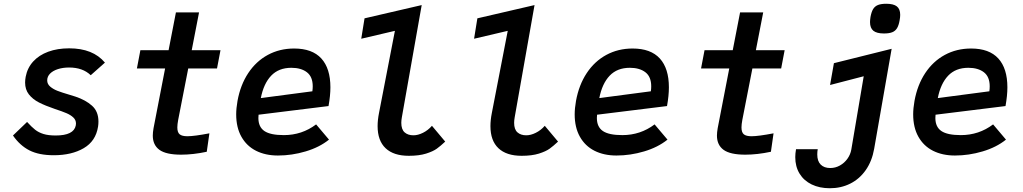

<svg xmlns="http://www.w3.org/2000/svg" viewBox="-20 -817 5440 1021"><path d="M49 -96.5 124 -168.5Q148.5 -141.5 167 -127Q185.5 -112.5 211.2 -104.5Q237 -96.5 276 -96.5Q372.5 -96.5 383 -150Q384 -157 384 -160.5Q384 -179 370 -192.2Q356 -205.5 333.8 -215Q311.5 -224.5 272 -237.5Q220.5 -255 187 -272.2Q153.5 -289.5 133.5 -315.2Q113.5 -341 113.5 -378Q113.5 -392 116.5 -408.5Q125.5 -456 156.5 -490Q187.5 -524 236.5 -542Q285.5 -560 348 -560Q474.5 -560 538 -484L462.5 -417Q420 -458 347.5 -458Q314.5 -458 288 -449.5Q261.5 -441 246.2 -425.5Q231 -410 231 -389.5Q231 -370 247.2 -356.2Q263.5 -342.5 286.2 -333.8Q309 -325 346.5 -314L380.5 -303.5Q435 -285.5 469.2 -255Q503.5 -224.5 503.5 -170.5Q503.5 -156.5 501.5 -144Q489.5 -66.5 425.2 -29Q361 8.5 266 8.5Q187 8.5 136.2 -17.5Q85.5 -43.5 49 -96.5Z M792.5 -96Q792.5 -113 796.5 -135.5L858 -453H708L726.5 -550H876.5L915.5 -751H1038.5L999.5 -550H1152.5L1134 -453H981L927.5 -179.5Q923 -155.5 923 -139.5Q923 -112.5 935.8 -102.5Q948.5 -92.5 976.5 -92.5Q1012.5 -92.5 1093.5 -108L1079.5 -10Q1007 5.5 943.5 5.5Q863 5.5 827.8 -20.2Q792.5 -46 792.5 -96Z M1236 -209Q1236 -241 1243 -280.5Q1258.5 -365.5 1300 -428.2Q1341.5 -491 1404.2 -525Q1467 -559 1544 -559Q1640.5 -559 1688.8 -506Q1737 -453 1737 -352.5Q1737 -308.5 1727 -253L1355 -207Q1354 -195 1354 -189.5Q1354 -142 1386 -120.2Q1418 -98.5 1489.5 -98.5Q1585.5 -98.5 1661 -155.5L1729.5 -74.5Q1678.5 -33.5 1605.2 -11.8Q1532 10 1458 10Q1391.5 10 1341.5 -15.2Q1291.5 -40.5 1263.8 -89.8Q1236 -139 1236 -209ZM1643 -358Q1643 -409 1612 -432.8Q1581 -456.5 1529.5 -456.5Q1462 -456.5 1422 -414.5Q1382 -372.5 1367 -295.5L1641 -331.5Q1643 -344 1643 -358Z M1988 -146.5Q1988 -178.5 1995.5 -216.5L2080 -653L1901 -611L1918.5 -719.5L2222.5 -790L2117 -193.5Q2114 -177 2114 -164Q2114 -128.5 2131.8 -113Q2149.5 -97.5 2178.5 -97.5Q2202.5 -97.5 2229.2 -110.8Q2256 -124 2277 -148L2347.5 -64Q2323 -41 2303 -26.5Q2283 -12 2245.8 -0.2Q2208.5 11.5 2154 11.5Q2073 11.5 2030.5 -28.8Q1988 -69 1988 -146.5Z M2588 -146.5Q2588 -178.5 2595.5 -216.5L2680 -653L2501 -611L2518.5 -719.5L2822.5 -790L2717 -193.5Q2714 -177 2714 -164Q2714 -128.5 2731.8 -113Q2749.5 -97.5 2778.5 -97.5Q2802.5 -97.5 2829.2 -110.8Q2856 -124 2877 -148L2947.5 -64Q2923 -41 2903 -26.5Q2883 -12 2845.8 -0.2Q2808.5 11.5 2754 11.5Q2673 11.5 2630.5 -28.8Q2588 -69 2588 -146.5Z M3036 -209Q3036 -241 3043 -280.5Q3058.5 -365.5 3100 -428.2Q3141.5 -491 3204.2 -525Q3267 -559 3344 -559Q3440.5 -559 3488.8 -506Q3537 -453 3537 -352.5Q3537 -308.5 3527 -253L3155 -207Q3154 -195 3154 -189.5Q3154 -142 3186 -120.2Q3218 -98.5 3289.5 -98.5Q3385.5 -98.5 3461 -155.5L3529.5 -74.5Q3478.5 -33.5 3405.2 -11.8Q3332 10 3258 10Q3191.5 10 3141.5 -15.2Q3091.5 -40.5 3063.8 -89.8Q3036 -139 3036 -209ZM3443 -358Q3443 -409 3412 -432.8Q3381 -456.5 3329.5 -456.5Q3262 -456.5 3222 -414.5Q3182 -372.5 3167 -295.5L3441 -331.5Q3443 -344 3443 -358Z M3792.5 -96Q3792.5 -113 3796.5 -135.5L3858 -453H3708L3726.5 -550H3876.5L3915.5 -751H4038.5L3999.5 -550H4152.5L4134 -453H3981L3927.5 -179.5Q3923 -155.5 3923 -139.5Q3923 -112.5 3935.8 -102.5Q3948.5 -92.5 3976.5 -92.5Q4012.5 -92.5 4093.5 -108L4079.5 -10Q4007 5.5 3943.5 5.5Q3863 5.5 3827.8 -20.2Q3792.5 -46 3792.5 -96Z M4326 4.5Q4326 40 4344.2 58.2Q4362.5 76.5 4395 76.5Q4422.5 76.5 4446.5 63Q4470.5 49.5 4486.5 27Q4502.5 4.5 4507 -21.5L4573 -411.5L4394 -365L4414.5 -481L4721.5 -557.5L4628.5 -25.5Q4617 40 4584 87.2Q4551 134.5 4501.8 159.2Q4452.5 184 4393 184Q4338 184 4296.2 163.8Q4254.5 143.5 4231.8 106.2Q4209 69 4209 18.5Q4209 -0.5 4213 -23.5H4328.5Q4326 -11 4326 4.5ZM4606.5 -699.5Q4606.5 -710 4609 -726.5Q4614 -754 4623.2 -769Q4632.5 -784 4649 -790.5Q4665.5 -797 4693 -797Q4731.5 -797 4749.2 -783Q4767 -769 4767 -738Q4767 -725.5 4764 -709.5Q4759.5 -682.5 4750.2 -667.2Q4741 -652 4724.5 -645.5Q4708 -639 4680.5 -639Q4642 -639 4624.2 -653.5Q4606.5 -668 4606.5 -699.5Z M4836 -209Q4836 -241 4843 -280.5Q4858.5 -365.5 4900 -428.2Q4941.5 -491 5004.2 -525Q5067 -559 5144 -559Q5240.5 -559 5288.8 -506Q5337 -453 5337 -352.5Q5337 -308.5 5327 -253L4955 -207Q4954 -195 4954 -189.5Q4954 -142 4986 -120.2Q5018 -98.5 5089.5 -98.5Q5185.5 -98.5 5261 -155.5L5329.5 -74.5Q5278.5 -33.5 5205.2 -11.8Q5132 10 5058 10Q4991.5 10 4941.5 -15.2Q4891.5 -40.5 4863.8 -89.8Q4836 -139 4836 -209ZM5243 -358Q5243 -409 5212 -432.8Q5181 -456.5 5129.5 -456.5Q5062 -456.5 5022 -414.5Q4982 -372.5 4967 -295.5L5241 -331.5Q5243 -344 5243 -358Z"/></svg>

Font: JuliaMono
Style: Bold Italic
Weight: 700
Italic angle: -9°
Monospace: yes
Designer: cormullion
Foundry: corm
Version: Version 0.057; ttfautohint (v1.8.4)